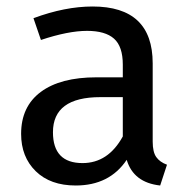

<svg xmlns="http://www.w3.org/2000/svg" viewBox="-20 -559 584 591"><path d="M450 -123Q450 -91 461 -75.5Q472 -60 494 -52L473 12Q391 3 370 -67Q317 12 213 12Q135 12 90 -32Q45 -76 45 -147Q45 -231 105.5 -276Q166 -321 277 -321H358V-360Q358 -416 331 -440Q304 -464 248 -464Q190 -464 106 -436L83 -503Q180 -539 265 -539Q450 -539 450 -364ZM234 -57Q313 -57 358 -139V-260H289Q143 -260 143 -152Q143 -57 234 -57Z"/></svg>

Font: Fira Sans
Style: Regular
Weight: 400
Designer: Carrois Corporate & Edenspiekermann AG
Foundry: Carrois Corporate GbR & Edenspiekermann AG
Version: Version 4.106;PS 004.106;hotconv 1.0.70;makeotf.lib2.5.58329